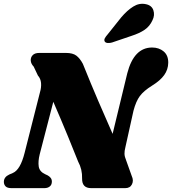

<svg xmlns="http://www.w3.org/2000/svg" viewBox="-23 -974 891 994"><path d="M182.5 -175Q173.5 -138.5 177.5 -112Q181.5 -85.5 211 -72L223 -66.5Q232.5 -61.5 239 -53.5Q245.5 -45.5 245.5 -34Q245.5 -17.5 234.8 -8.8Q224 0 207 0H36.5Q15 0 6 -9.2Q-3 -18.5 -3 -32.5Q-3 -57.5 25 -70.5L43.5 -78.5Q82.5 -95 104.5 -183L184 -496.5Q191.5 -521.5 189.5 -544.2Q187.5 -567 173.5 -582.5L151.5 -629Q137.5 -643.5 136.2 -660Q135 -676.5 146 -688.2Q157 -700 180.5 -700H318Q354 -700 372.5 -685.8Q391 -671.5 406 -643.5Q448 -539 485.5 -451.8Q523 -364.5 560 -281L636 -595Q670.5 -728 764.5 -728Q800 -728 824.2 -707.8Q848.5 -687.5 848 -649Q847.5 -614 827.2 -585.5Q807 -557 764 -530.5Q721.5 -504 701.2 -477Q681 -450 668 -400.5L626.5 -213.5Q621 -192 621.5 -177.5Q622 -163 630 -144L659 -63Q670 -39.5 660.2 -19.8Q650.5 0 625.5 0H449Q401 0 402 -50Q403.5 -97 381.5 -137.5Q364 -182 329.8 -265.5Q295.5 -349 253 -447ZM604.5 -884Q635.5 -920.5 666.8 -940Q698 -959.5 731.5 -952.5Q762.5 -946.5 771 -921Q779.5 -895.5 766.5 -869.5Q752.5 -838 725.8 -819.8Q699 -801.5 657 -788L557 -754Q545.5 -750.5 534.2 -751.5Q523 -752.5 519 -759.5Q515 -767.5 520 -776.5Q525 -785.5 533.5 -795Z"/></svg>

Font: Fraunces 9pt S000 Black
Style: Italic
Weight: 900
Italic angle: -16°
Version: Version 1.000; ttfautohint (v1.8.3)